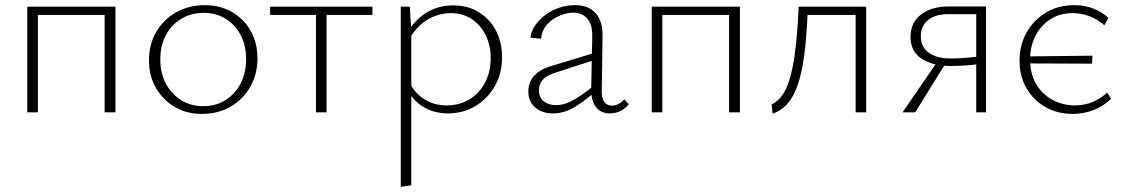

<svg xmlns="http://www.w3.org/2000/svg" viewBox="-20 -436 4362 745"><path d="M386 0V-410H428V0ZM86 0V-410H127V0ZM105 -378V-410H407V-378Z M763 6Q704 6 658 -21Q612 -48 585 -95Q558 -142 558 -202Q558 -264 586.5 -312.5Q615 -361 664 -388.5Q713 -416 775 -416Q834 -416 880 -389.5Q926 -363 952.5 -316.5Q979 -270 979 -210Q979 -148 951 -99Q923 -50 874.5 -22Q826 6 763 6ZM768 -24Q819 -24 856.5 -48.5Q894 -73 914.5 -114Q935 -155 935 -206Q935 -260 913.5 -300.5Q892 -341 855 -363.5Q818 -386 770 -386Q721 -386 682.5 -362.5Q644 -339 623 -298.5Q602 -258 602 -206Q602 -152 624 -111Q646 -70 683.5 -47Q721 -24 768 -24Z M1206 0V-410H1247V0ZM1028 -378V-410H1425V-378Z M1718 4Q1665 4 1623 -21Q1581 -46 1557 -95L1571 -111Q1594 -70 1630.5 -48.5Q1667 -27 1712 -27Q1763 -27 1801.5 -50.5Q1840 -74 1862 -115.5Q1884 -157 1884 -210Q1884 -260 1864.5 -299.5Q1845 -339 1810.5 -362Q1776 -385 1729 -385Q1686 -385 1645 -363.5Q1604 -342 1572 -291L1555 -301Q1588 -358 1634 -386.5Q1680 -415 1738 -415Q1796 -415 1838.5 -388.5Q1881 -362 1904.5 -317Q1928 -272 1928 -213Q1928 -151 1900 -102Q1872 -53 1825 -24.5Q1778 4 1718 4ZM1535 289V-410H1570L1576 -317V283Z M2346 4Q2312 4 2292.5 -20.5Q2273 -45 2274 -92L2278 -291Q2279 -325 2270 -345.5Q2261 -366 2244 -376.5Q2227 -387 2205 -387Q2181 -387 2152.5 -375.5Q2124 -364 2103.5 -341.5Q2083 -319 2079 -286L2038 -290Q2042 -318 2059 -341Q2076 -364 2100 -381Q2124 -398 2153 -407Q2182 -416 2211 -416Q2265 -416 2292 -384Q2319 -352 2318 -297L2315 -85Q2314 -56 2324.5 -41Q2335 -26 2355 -26Q2367 -26 2380 -32.5Q2393 -39 2402 -51L2420 -32Q2407 -15 2388 -5.5Q2369 4 2346 4ZM2125 4Q2083 4 2056.5 -19Q2030 -42 2030 -81Q2030 -104 2039.5 -123Q2049 -142 2070.5 -157.5Q2092 -173 2130 -183L2297 -234L2302 -208L2141 -156Q2099 -143 2085 -125.5Q2071 -108 2071 -87Q2071 -57 2090.5 -42.5Q2110 -28 2138 -28Q2171 -28 2208 -49.5Q2245 -71 2288 -107L2299 -89Q2257 -50 2214 -23Q2171 4 2125 4Z M2809 0V-410H2851V0ZM2509 0V-410H2550V0ZM2528 -378V-410H2830V-378Z M2978 5 2974 -31Q3009 -47 3030 -92Q3051 -137 3062.5 -215.5Q3074 -294 3079 -410H3115Q3112 -331 3106 -269Q3100 -207 3090 -160Q3080 -113 3064.5 -79.5Q3049 -46 3028 -25.5Q3007 -5 2978 5ZM3300 0V-410H3341V0ZM3100 -378V-410H3318V-378Z M3768 0V-381H3658Q3609 -381 3581 -358Q3553 -335 3553 -295Q3553 -253 3584.5 -231Q3616 -209 3668 -209Q3692 -209 3726 -211.5Q3760 -214 3785 -218V-189Q3760 -184 3726 -182Q3692 -180 3668 -180Q3600 -180 3556.5 -208Q3513 -236 3513 -293Q3513 -348 3553.5 -379.5Q3594 -411 3663 -411H3806V0ZM3482 0 3620 -201 3648 -188 3531 0Z M4143 6Q4083 6 4036.5 -20.5Q3990 -47 3963 -93.5Q3936 -140 3936 -200Q3936 -262 3964 -311Q3992 -360 4040 -388Q4088 -416 4148 -416Q4189 -416 4222 -403Q4255 -390 4281 -367L4265 -338Q4240 -360 4209 -372.5Q4178 -385 4142 -385Q4092 -385 4055 -361Q4018 -337 3997.5 -296.5Q3977 -256 3977 -204Q3977 -151 4000 -111Q4023 -71 4063 -49Q4103 -27 4152 -27Q4188 -27 4220 -40.5Q4252 -54 4276 -77L4291 -53Q4261 -23 4222 -8.5Q4183 6 4143 6ZM4217 -189 3958 -190 3960 -217 4219 -220Z"/></svg>

Font: Ysabeau Office ExtraLight
Style: Regular
Weight: 250
Designer: Christian Thalmann (Catharsis Fonts)
Version: Version 2.001;gftools[0.9.30]; featfreeze: tnum,lnum,ss02